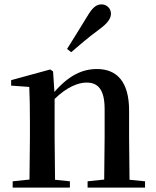

<svg xmlns="http://www.w3.org/2000/svg" viewBox="-20 -859 714 879"><path d="M287 -635 306 -620C344 -653 381 -685 435 -725C472 -752 488 -774 488 -796C488 -823 466 -839 445 -839C421 -839 403 -824 380 -785C343 -724 315 -680 287 -635ZM456 0H644V-29L573 -36L571 -232V-353C571 -486 514 -543 424 -543C358 -543 296 -515 229 -438L223 -532L210 -541L31 -492V-467L114 -461C116 -412 117 -368 117 -301V-232L115 -37L38 -29V0H300V-29L232 -36L230 -232V-406C286 -461 339 -481 376 -481C429 -481 459 -449 459 -359V-232L457 -37L381 -29V0Z"/></svg>

Font: Noto Serif JP SemiBold
Style: Regular
Weight: 600
Designer: Ryoko NISHIZUKA 西塚涼子 (kana & ideographs); Frank Grießhammer (Latin, Greek & Cyrillic); Wenlong ZHANG 张文龙 (bopomofo); San
Foundry: Adobe
Version: Version 2.001;hotconv 1.1.0;makeotfexe 2.6.0